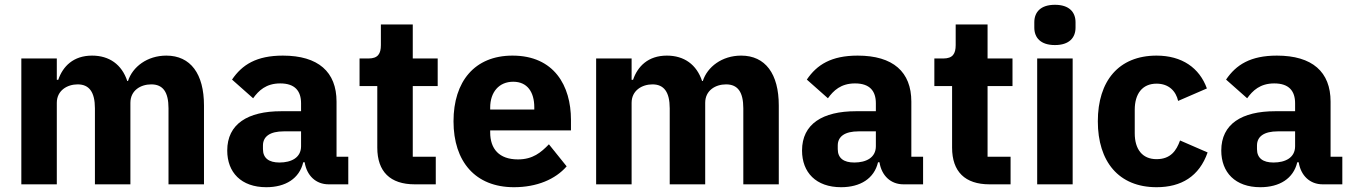

<svg xmlns="http://www.w3.org/2000/svg" viewBox="-20 -769 5650 801"><path d="M217 0V-340C217 -392 261 -417 304 -417C352 -417 376 -385 376 -317V0H524V-340C524 -392 567 -417 611 -417C660 -417 683 -385 683 -317V0H831V-329C831 -461 775 -537 674 -537C594 -537 533 -490 514 -431H511C488 -500 436 -537 364 -537C286 -537 242 -492 223 -436H217V-525H69V0Z M1433 0V-115H1384V-345C1384 -469 1308 -537 1160 -537C1050 -537 990 -499 948 -437L1036 -359C1059 -391 1090 -421 1149 -421C1211 -421 1236 -389 1236 -338V-305H1153C1014 -305 928 -252 928 -141C928 -50 986 12 1091 12C1171 12 1229 -24 1245 -92H1251C1260 -36 1298 0 1351 0ZM1146 -91C1102 -91 1077 -109 1077 -147V-162C1077 -200 1107 -221 1164 -221H1236V-159C1236 -111 1195 -91 1146 -91Z M1798 0V-115H1702V-410H1806V-525H1702V-667H1569V-581C1569 -545 1557 -525 1517 -525H1480V-410H1554V-153C1554 -53 1608 0 1710 0Z M2124 12C2220 12 2297 -21 2344 -75L2270 -167C2237 -133 2203 -104 2141 -104C2062 -104 2025 -148 2025 -217V-225H2362V-269C2362 -411 2292 -537 2118 -537C1960 -537 1872 -429 1872 -263C1872 -95 1963 12 2124 12ZM2121 -428C2180 -428 2209 -385 2209 -321V-312H2025V-320C2025 -385 2062 -428 2121 -428Z M2615 0V-340C2615 -392 2659 -417 2702 -417C2750 -417 2774 -385 2774 -317V0H2922V-340C2922 -392 2965 -417 3009 -417C3058 -417 3081 -385 3081 -317V0H3229V-329C3229 -461 3173 -537 3072 -537C2992 -537 2931 -490 2912 -431H2909C2886 -500 2834 -537 2762 -537C2684 -537 2640 -492 2621 -436H2615V-525H2467V0Z M3831 0V-115H3782V-345C3782 -469 3706 -537 3558 -537C3448 -537 3388 -499 3346 -437L3434 -359C3457 -391 3488 -421 3547 -421C3609 -421 3634 -389 3634 -338V-305H3551C3412 -305 3326 -252 3326 -141C3326 -50 3384 12 3489 12C3569 12 3627 -24 3643 -92H3649C3658 -36 3696 0 3749 0ZM3544 -91C3500 -91 3475 -109 3475 -147V-162C3475 -200 3505 -221 3562 -221H3634V-159C3634 -111 3593 -91 3544 -91Z M4196 0V-115H4100V-410H4204V-525H4100V-667H3967V-581C3967 -545 3955 -525 3915 -525H3878V-410H3952V-153C3952 -53 4006 0 4108 0Z M4381 -581C4441 -581 4467 -612 4467 -654V-676C4467 -718 4441 -749 4381 -749C4321 -749 4295 -718 4295 -676V-654C4295 -612 4321 -581 4381 -581ZM4307 0H4455V-525H4307Z M4805 12C4908 12 4983 -33 5018 -133L4903 -183C4888 -141 4864 -105 4805 -105C4745 -105 4714 -147 4714 -213V-311C4714 -377 4745 -420 4805 -420C4857 -420 4886 -388 4895 -348L5015 -400C4984 -486 4911 -537 4805 -537C4647 -537 4560 -431 4560 -263C4560 -95 4647 12 4805 12Z M5580 0V-115H5531V-345C5531 -469 5455 -537 5307 -537C5197 -537 5137 -499 5095 -437L5183 -359C5206 -391 5237 -421 5296 -421C5358 -421 5383 -389 5383 -338V-305H5300C5161 -305 5075 -252 5075 -141C5075 -50 5133 12 5238 12C5318 12 5376 -24 5392 -92H5398C5407 -36 5445 0 5498 0ZM5293 -91C5249 -91 5224 -109 5224 -147V-162C5224 -200 5254 -221 5311 -221H5383V-159C5383 -111 5342 -91 5293 -91Z"/></svg>

Font: LVC Sans
Style: Bold
Weight: 700
Designer: Mike Abbink, Paul van der Laan, Pieter van Rosmalen
Foundry: Bold Monday
Version: Version 3.0